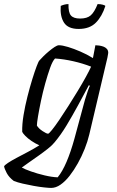

<svg xmlns="http://www.w3.org/2000/svg" viewBox="-77 -722 576 942"><path d="M174 200Q163 200 139.5 197.5Q116 195 88.5 190Q61 185 35 179Q9 173 -9 166Q-33 148 -44 127Q-55 106 -57 94Q-54 88 -37.5 77Q-21 66 4.5 52.5Q30 39 59.5 23.5Q89 8 116 -9Q96 -18 77.5 -30.5Q59 -43 47 -55.5Q35 -68 32 -75Q31 -112 38.5 -157Q46 -202 57.5 -247.5Q69 -293 81 -332Q93 -371 102.5 -396Q112 -421 116 -425Q123 -433 135.5 -445.5Q148 -458 163 -470.5Q178 -483 191 -491.5Q204 -500 212 -500Q229 -500 257 -491.5Q285 -483 317.5 -469Q350 -455 379 -437L391 -500Q399 -500 409.5 -498.5Q420 -497 430 -493.5Q440 -490 447 -482.5Q454 -475 454 -463Q454 -462 453 -456Q452 -450 450 -439L361 -62Q353 -28 338.5 8.5Q324 45 305 79Q286 113 264.5 140.5Q243 168 220 184Q197 200 174 200ZM206 148Q229 120 249.5 72Q270 24 288 -41L340 -233Q347 -257 354 -276.5Q361 -296 364 -301L359 -304Q333 -255 305.5 -204.5Q278 -154 250 -107.5Q222 -61 191 -24Q180 -10 158 7.5Q136 25 110.5 43Q85 61 63.5 76Q42 91 30 100Q44 108 75 119Q106 130 142 138.5Q178 147 206 148ZM159 -66Q163 -66 178 -84.5Q193 -103 214 -134Q235 -165 258.5 -202Q282 -239 304.5 -276Q327 -313 344.5 -345Q362 -377 370 -395Q329 -411 283 -421.5Q237 -432 193 -435Q181 -423 169 -389.5Q157 -356 145 -313Q133 -270 124 -227Q115 -184 109.5 -151Q104 -118 104 -106Q112 -92 131.5 -79Q151 -66 159 -66ZM309 -580Q257 -580 237 -611Q217 -642 221 -693Q227 -696 237.5 -699Q248 -702 259 -702Q258 -661 271 -646Q284 -631 316 -631Q350 -631 368 -646.5Q386 -662 402 -702Q416 -702 427 -699Q438 -696 440 -693Q424 -642 393.5 -611Q363 -580 309 -580Z"/></svg>

Font: Texturina 12pt ExtraLight
Style: Italic
Weight: 250
Italic angle: -11°
Designer: Guillermo Torres Carreño
Foundry: Omnibus-Type
Version: Version 1.002